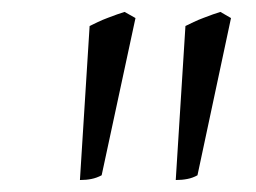

<svg xmlns="http://www.w3.org/2000/svg" viewBox="-20 -718 426 319"><path d="M148.9 -426.8Q140.6 -422.4 132.1 -420.7Q123.5 -418.9 112.8 -418.9L128.9 -674.8Q134.8 -677.7 142.6 -681.4Q150.4 -685.1 158.7 -688.2Q167 -691.4 174.6 -694.1Q182.1 -696.8 187 -698.2L205.1 -688ZM308.1 -426.8Q300.3 -422.4 291.5 -420.7Q282.7 -418.9 272 -418.9L288.1 -674.8Q293.9 -677.7 301.8 -681.4Q309.6 -685.1 317.9 -688.2Q326.2 -691.4 333.7 -694.1Q341.3 -696.8 346.2 -698.2L363.8 -688Z"/></svg>

Font: Gentium Plus Phon
Style: Italic
Weight: 400
Italic angle: -8°
Designer: J. Victor Gaultney, Annie Olsen, Iska Routamaa, Becca Hirsbrunner
Foundry: SIL International
Version: Version 5.000